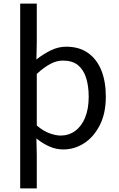

<svg xmlns="http://www.w3.org/2000/svg" viewBox="-20 -816 660 1065"><path d="M92 229V-796H184V-580L182 -486Q218 -515 260.5 -536Q303 -557 347 -557Q419 -557 468 -522.5Q517 -488 542 -426Q567 -364 567 -280Q567 -187 533.5 -121.5Q500 -56 446.5 -21.5Q393 13 331 13Q292 13 255 -3Q218 -19 182 -48L184 45V229ZM316 -64Q361 -64 396.5 -89.5Q432 -115 452 -163.5Q472 -212 472 -279Q472 -339 457.5 -384.5Q443 -430 412 -455Q381 -480 328 -480Q294 -480 258.5 -461Q223 -442 184 -406V-120Q220 -89 255 -76.5Q290 -64 316 -64Z"/></svg>

Font: Noto Sans TC Thin
Style: Regular
Weight: 400
Version: Version 2.004-H2;hotconv 1.0.118;makeotfexe 2.5.65603